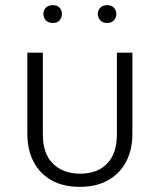

<svg xmlns="http://www.w3.org/2000/svg" viewBox="-20 -704 620 744"><path d="M146 -500V-183Q146 -108 185.5 -69.5Q225 -31 290 -31Q358 -31 395.5 -70.5Q433 -110 433 -183V-500H493V-185Q493 -125 469.5 -79Q446 -33 400.5 -6.5Q355 20 289 20Q225 20 179.5 -5.5Q134 -31 110 -77.5Q86 -124 86 -185V-500ZM148 -650Q148 -663 157 -673.5Q166 -684 185 -684Q203 -684 211.5 -673.5Q220 -663 220 -650Q220 -637 211.5 -626Q203 -615 185 -615Q173 -615 164.5 -620Q156 -625 152 -633.5Q148 -642 148 -650ZM359 -650Q359 -663 368 -673.5Q377 -684 395 -684Q413 -684 422 -673.5Q431 -663 431 -650Q431 -637 422 -626Q413 -615 395 -615Q383 -615 375 -620Q367 -625 363 -633.5Q359 -642 359 -650Z"/></svg>

Font: Moderustic Light
Style: Regular
Weight: 300
Designer: Tural Alisoy
Foundry: TAFT Foundry
Version: Version 2.120